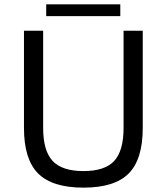

<svg xmlns="http://www.w3.org/2000/svg" viewBox="-20 -841 765 881"><path d="M90 -254V-700H178V-254Q178 -149 221.5 -102.5Q265 -56 363 -56Q461 -56 504 -102.5Q547 -149 547 -254V-700H635V-254Q635 -110 570.5 -45Q506 20 363 20Q220 20 155 -45Q90 -110 90 -254ZM192 -821H532V-767H192Z"/></svg>

Font: Fivo Sans
Style: Regular
Weight: 400
Designer: Alexander Slobzheninov
Foundry: Alexander Slobzheninov
Version: 1.0